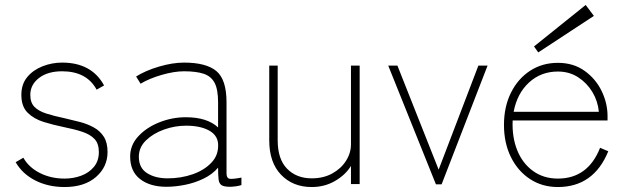

<svg xmlns="http://www.w3.org/2000/svg" viewBox="-20 -742 2522 773"><path d="M240 11Q174 11 122 -15.5Q70 -42 43 -89L74 -107Q96 -68 140.5 -45.5Q185 -23 240 -23Q275 -23 306.5 -34.5Q338 -46 358 -70Q378 -94 378 -130Q378 -164 360.5 -182.5Q343 -201 311 -211.5Q279 -222 234 -231Q195 -239 156 -251Q117 -263 91.5 -288Q66 -313 66 -360Q66 -403 89.5 -431.5Q113 -460 151 -475Q189 -490 230 -490Q349 -490 399 -398L369 -381Q329 -455 230 -455Q172 -455 137 -428Q102 -401 102 -360Q102 -329 118.5 -312Q135 -295 166 -285Q197 -275 240 -266Q271 -259 301.5 -251Q332 -243 357.5 -229Q383 -215 398 -191.5Q413 -168 413 -130Q413 -70 366.5 -29.5Q320 11 240 11Z M650 10Q584 10 544 -21Q504 -52 504 -112Q504 -158 537 -193.5Q570 -229 621.5 -249.5Q673 -270 728 -270Q814 -270 858 -229V-330Q858 -382 844 -408.5Q830 -435 800 -445Q770 -455 721 -455Q681 -455 631 -440.5Q581 -426 546 -405L528 -434Q566 -458 620.5 -474Q675 -490 721 -490Q810 -490 851 -456Q892 -422 892 -330V-44Q892 -25 903.5 -22.5Q915 -20 952 -27V3Q944 6 930 8Q916 10 906 10Q882 10 872 3.5Q862 -3 860 -20Q858 -37 858 -67Q835 -40 800 -23Q765 -6 725.5 2Q686 10 650 10ZM655 -24Q709 -24 756 -40.5Q803 -57 832 -88Q861 -119 858 -164Q855 -199 820 -217.5Q785 -236 729 -236Q684 -236 640.5 -220.5Q597 -205 568 -177Q539 -149 539 -111Q539 -66 572 -45Q605 -24 655 -24Z M1235 11Q1159 11 1111.5 -38.5Q1064 -88 1064 -177V-478H1098V-177Q1098 -101 1136 -62.5Q1174 -24 1235 -24Q1282 -24 1317.5 -43.5Q1353 -63 1373 -94.5Q1393 -126 1393 -161V-478H1428V-1H1393V-74Q1371 -38 1329 -13.5Q1287 11 1235 11Z M1735 0 1543 -478H1580L1746 -59L1906 -478H1943L1758 0Z M2226 11Q2163 11 2114 -21Q2065 -53 2037 -109.5Q2009 -166 2009 -239Q2009 -312 2037 -368.5Q2065 -425 2114 -457Q2163 -489 2226 -489Q2289 -489 2334 -456.5Q2379 -424 2402.5 -375Q2426 -326 2426 -275V-257H2044Q2041 -191 2062 -138Q2083 -85 2125.5 -54Q2168 -23 2226 -23Q2347 -23 2396 -147L2429 -133Q2370 11 2226 11ZM2048 -292H2391Q2387 -335 2365 -371.5Q2343 -408 2307.5 -431Q2272 -454 2226 -454Q2158 -454 2110 -410Q2062 -366 2048 -292ZM2147 -531 2130 -555 2338 -722 2371 -678Z"/></svg>

Font: Zen Kaku Gothic New Light
Style: Regular
Weight: 300
Designer: Yoshimichi Ohira
Foundry: Positype
Version: Version 1.002